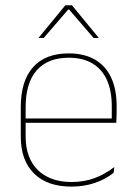

<svg xmlns="http://www.w3.org/2000/svg" viewBox="-20 -700 515 730"><path d="M251.5 9.5Q160 9.5 109.5 -40.2Q59 -90 59 -180.5V-292.5Q59 -392.5 105.8 -444.8Q152.5 -497 241.5 -497Q300 -497 340.8 -473.5Q381.5 -450 402.5 -405.2Q423.5 -360.5 423.5 -296.5V-279.5Q423.5 -268.5 423.2 -257.5Q423 -246.5 422 -233H405Q405 -250.5 405 -266.5Q405 -282.5 405 -296Q405 -355.5 386.2 -396.5Q367.5 -437.5 331 -459Q294.5 -480.5 241.5 -480.5Q161.5 -480.5 119.5 -432.5Q77.5 -384.5 77.5 -292.5V-243.5V-239.5V-181Q77.5 -140 89.2 -108Q101 -76 123.5 -53.8Q146 -31.5 178.5 -19.8Q211 -8 252 -8Q299.5 -8 339.5 -22.8Q379.5 -37.5 414.5 -65L412 -43Q382.5 -19 341.5 -4.8Q300.5 9.5 251.5 9.5ZM415.5 -233H67.5V-249.5H415.5ZM126.5 -556 228.5 -680H253.5L355.5 -556V-555.5H336L242.5 -664H239.5L146 -555.5H126.5Z"/></svg>

Font: Anek Malayalam Thin
Style: Regular
Weight: 250
Version: Version 1.003